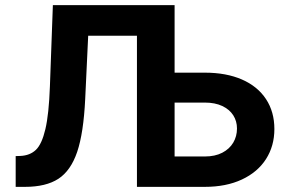

<svg xmlns="http://www.w3.org/2000/svg" viewBox="-20 -727 1124 747"><path d="M41 -119.7 59.4 -120.3Q96.6 -122 119.7 -144Q142.8 -166.1 156.5 -224.3Q170.3 -282.5 174.2 -391.5L185.7 -707H556.5V-588H323.1L311.5 -341.9Q305.1 -209.4 280.3 -136.1Q255.4 -62.9 207.2 -31.4Q158.9 0 77.3 0H41ZM1047.5 -225Q1047.5 -159.1 1014.9 -108.1Q982.3 -57.2 921.1 -28.6Q859.8 0 776.9 0H512.8V-707H659.3V-118.2H776.9Q816.6 -118.2 844.8 -132.8Q872.9 -147.4 887.5 -172.1Q902 -196.8 902 -227Q902 -255.6 887.5 -278.5Q872.9 -301.3 844.8 -314.6Q816.6 -327.9 776.9 -327.9H607.1V-444.3H776.9Q860.3 -444.3 921.3 -417.7Q982.3 -391 1014.9 -341.5Q1047.5 -291.9 1047.5 -225Z"/></svg>

Font: Pretendard JP Variable
Style: Regular
Weight: 400
Designer: Base glyphs from Inter by Rasmus Andersson; Hangul glyphs from Noto Sans CJK(Source Han Sans) by Jang Soo-young and Kang
Foundry: Kil Hyung-jin
Version: Version 1.307;Glyphs 3.2 (3192)